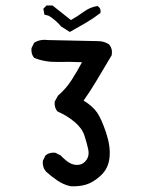

<svg xmlns="http://www.w3.org/2000/svg" viewBox="-20 -677 540 694"><path d="M234.4 -3.9Q209 -9.8 187.5 -24.4Q166 -39.1 146.5 -56.6Q132.8 -72.3 134.8 -95.7L144.5 -115.2Q158.2 -127 179.7 -125L199.2 -115.2Q219.7 -93.8 234.9 -86.4Q250 -79.1 266.1 -81.5Q282.2 -84 293 -99.6Q303.7 -115.2 298.8 -137.7Q293.9 -160.2 285.2 -187Q276.4 -213.9 249.5 -236.3Q222.7 -258.8 187.5 -274.4Q175.8 -288.1 177.7 -309.6L189.5 -331.1Q218.8 -356.4 238.8 -387.7Q258.8 -418.9 276.4 -452.1Q232.4 -454.1 187.5 -453.1Q142.6 -452.1 103.5 -467.8Q91.8 -481.4 93.8 -502.9L103.5 -522.5Q125 -536.1 154.3 -532.2L335 -528.3Q356.4 -528.3 374 -516.6Q387.7 -501 383.8 -477.5Q346.7 -415 326.2 -380.9Q305.7 -346.7 282.2 -313.5Q315.4 -293 331.1 -270Q346.7 -247.1 363.3 -197.8Q379.9 -148.4 376 -108.4Q372.1 -68.4 344.7 -43Q317.4 -17.6 291 -9.8Q264.6 -2 234.4 -3.9ZM232.4 -561.5 201.2 -581.1Q181.6 -604.5 156.2 -620.1L140.6 -624L136.7 -645.5L148.4 -657.2H169.9L236.3 -604.5Q260.7 -618.2 283.2 -634.8Q305.7 -651.4 333 -655.3Q346.7 -645.5 342.8 -629.9Q317.4 -610.4 289.1 -593.8Q260.7 -577.1 232.4 -561.5Z"/></svg>

Font: NaikaiFont
Style: Regular
Weight: 400
Version: Version 1.67